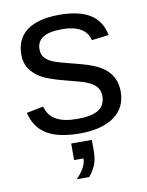

<svg xmlns="http://www.w3.org/2000/svg" viewBox="-84 -598 669 871"><g transform="rotate(-10 250.0 -162.5)"><path d="M463.9 -146Q463.9 -71.3 407.5 -30.8Q351.1 9.8 249.5 9.8Q150.9 9.8 97.4 -22.7Q43.9 -55.2 27.8 -124L105.5 -139.2Q116.7 -96.7 151.9 -76.9Q187 -57.1 249.5 -57.1Q316.4 -57.1 347.4 -77.6Q378.4 -98.1 378.4 -139.2Q378.4 -170.4 356.9 -189.9Q335.4 -209.5 287.6 -222.2L224.6 -238.8Q148.9 -258.3 116.9 -277.1Q85 -295.9 66.9 -322.8Q48.8 -349.6 48.8 -388.7Q48.8 -460.9 100.3 -498.8Q151.9 -536.6 250.5 -536.6Q337.9 -536.6 389.4 -505.9Q440.9 -475.1 454.6 -407.2L375.5 -397.5Q368.2 -432.6 336.2 -451.4Q304.2 -470.2 250.5 -470.2Q190.9 -470.2 162.6 -452.1Q134.3 -434.1 134.3 -397.5Q134.3 -375 146 -360.4Q157.7 -345.7 180.7 -335.4Q203.6 -325.2 277.3 -307.1Q347.2 -289.6 377.9 -274.7Q408.7 -259.8 426.5 -241.7Q444.3 -223.6 454.1 -200Q463.9 -176.3 463.9 -146ZM296.9 94.2Q296.9 136.7 286.1 162.8Q275.4 189 255.9 211.9H198.7Q220.7 188.5 232.7 167.5Q244.6 146.5 244.6 124H201.7V47.9H296.9Z"/></g></svg>

Font: Arial
Style: Regular
Weight: 400
Designer: Steve Matteson
Foundry: Ascender Corporation
Version: Version 2.00.3